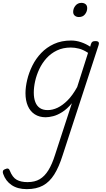

<svg xmlns="http://www.w3.org/2000/svg" viewBox="-121 -802 739 1341"><path d="M66 519Q2 519 -40 490.5Q-82 462 -99 412Q-103 401 -100.5 392.5Q-98 384 -84 379Q-72 373 -64 376Q-56 379 -53 389Q-34 437 -4.5 453.5Q25 470 71 470Q122 470 156.5 449.5Q191 429 217 387Q243 345 264 278L381 -81Q348 -41 314 -19.5Q280 2 250 9.5Q220 17 198 17Q154 17 122 -3.5Q90 -24 73.5 -62Q57 -100 57 -151Q57 -194 69 -244.5Q81 -295 105 -343.5Q129 -392 166.5 -431.5Q204 -471 256 -495Q308 -519 376 -519Q410 -519 444.5 -507.5Q479 -496 509 -476L514 -494Q518 -506 524.5 -510.5Q531 -515 545 -515Q563 -515 567.5 -507.5Q572 -500 568 -488L317 281Q291 364 258 416.5Q225 469 179 494Q133 519 66 519ZM212 -33Q246 -33 281 -49.5Q316 -66 351 -101Q386 -136 418 -194L494 -433Q460 -455 430.5 -462.5Q401 -470 374 -470Q319 -470 276.5 -449.5Q234 -429 203.5 -395Q173 -361 153.5 -319.5Q134 -278 124.5 -235.5Q115 -193 115 -155Q115 -117 125.5 -89.5Q136 -62 157.5 -47.5Q179 -33 212 -33ZM430 -683Q413 -683 401.5 -692.5Q390 -702 390 -719Q390 -743 406 -762.5Q422 -782 448 -782Q465 -782 476.5 -773Q488 -764 488 -745Q488 -722 473 -702.5Q458 -683 430 -683Z"/></svg>

Font: Playwrite RO ExtraLight
Style: Regular
Weight: 250
Version: Version 1.002